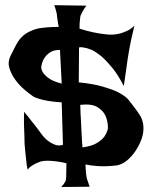

<svg xmlns="http://www.w3.org/2000/svg" viewBox="-20 -745 597 758"><path d="M293.9 -631.8Q325.2 -622.1 349.1 -617.2Q373 -612.3 390.6 -610.4Q410.2 -607.4 426.8 -608.4Q441.4 -609.4 456.1 -613.3Q468.8 -617.2 483.4 -624Q498 -630.9 510.7 -643.6Q502.9 -610.4 498 -588.9Q493.2 -567.4 491.2 -554.7Q488.3 -540 487.3 -532.2Q486.3 -524.4 483.4 -507.8Q481.4 -494.1 478 -469.2Q474.6 -444.3 468.8 -405.3Q446.3 -449.2 424.3 -476.1Q402.3 -502.9 383.8 -519.5Q362.3 -538.1 342.8 -547.9Q333 -551.8 323.2 -554.7Q315.4 -556.6 306.2 -558.1Q296.9 -559.6 292 -557.6L291 -419.9Q347.7 -414.1 384.8 -403.3Q421.9 -392.6 444.3 -381.8Q469.7 -369.1 484.4 -354.5Q515.6 -316.4 532.2 -290Q548.8 -263.7 545.9 -228.5Q544.9 -210.9 536.1 -189Q527.3 -167 513.2 -146.5Q499 -126 480.5 -110.8Q461.9 -95.7 440.4 -91.8Q422.9 -89.8 403.3 -88.9Q386.7 -87.9 364.3 -89.4Q341.8 -90.8 317.4 -95.7Q318.4 -69.3 320.3 -55.7Q321.3 -47.9 322.3 -43Q323.2 -38.1 325.2 -33.2Q327.1 -28.3 329.1 -22Q331.1 -15.6 334 -7.8L221.7 -6.8Q227.5 -12.7 231.4 -18.1Q235.4 -23.4 237.3 -27.3Q240.2 -31.2 240.2 -35.2Q240.2 -39.1 241.2 -47.9Q241.2 -55.7 241.7 -67.9Q242.2 -80.1 242.2 -100.6Q216.8 -106.4 198.7 -108.4Q180.7 -110.4 167 -110.4Q151.4 -110.4 140.6 -107.4Q130.9 -103.5 121.1 -99.6Q113.3 -95.7 104 -89.4Q94.7 -83 88.9 -75.2Q85 -93.8 83.5 -111.3Q82 -128.9 80.1 -143.6Q78.1 -160.2 77.1 -175.8Q77.1 -192.4 76.2 -211.9Q75.2 -228.5 74.7 -252Q74.2 -275.4 75.2 -303.7Q90.8 -285.2 103 -269Q115.2 -252.9 125 -241.2Q135.7 -226.6 144.5 -214.8Q155.3 -200.2 168.9 -189.5Q179.7 -180.7 195.3 -174.3Q210.9 -168 228.5 -172.9L223.6 -340.8Q192.4 -342.8 169.4 -346.7Q146.5 -350.6 132.8 -355.5Q115.2 -360.4 105.5 -368.2Q92.8 -377 73.7 -393.6Q54.7 -410.2 39.6 -431.2Q24.4 -452.1 17.1 -476.1Q9.8 -500 21.5 -524.4Q33.2 -547.9 42 -564.9Q50.8 -582 61 -593.8Q71.3 -605.5 83.5 -613.3Q95.7 -621.1 114.3 -627.9Q123 -630.9 136.7 -633.8Q148.4 -635.7 167 -637.2Q185.5 -638.7 211.9 -638.7Q210 -646.5 209 -653.8Q208 -661.1 207 -667Q206.1 -673.8 205.1 -680.7Q205.1 -687.5 203.1 -695.3Q201.2 -702.1 199.2 -709.5Q197.3 -716.8 194.3 -724.6L321.3 -722.7Q313.5 -712.9 309.1 -705.1Q304.7 -697.3 301.8 -691.4Q297.9 -684.6 296.9 -678.7Q296.9 -673.8 295.9 -668Q294.9 -662.1 294.4 -653.8Q293.9 -645.5 293.9 -631.8ZM142.6 -478.5Q143.6 -465.8 152.3 -455.1Q160.2 -444.3 176.3 -433.6Q192.4 -422.9 223.6 -415L216.8 -547.9Q190.4 -547.9 175.8 -537.1Q161.1 -526.4 153.3 -512.7Q144.5 -497.1 142.6 -478.5ZM296.9 -331.1Q297.9 -291 299.8 -267.6Q300.8 -254.9 300.8 -245.1Q300.8 -235.4 301.8 -223.6Q302.7 -212.9 303.2 -197.8Q303.7 -182.6 305.7 -163.1Q341.8 -168 361.3 -179.7Q380.9 -191.4 391.6 -205.1Q402.3 -220.7 406.2 -238.3Q406.2 -267.6 395.5 -290Q385.7 -309.6 363.3 -322.8Q340.8 -335.9 296.9 -331.1Z"/></svg>

Font: Irish Grover
Style: Regular
Weight: 400
Designer: Squid
Foundry: Font Diner, Inc DBA Sideshow
Version: Version 1.000